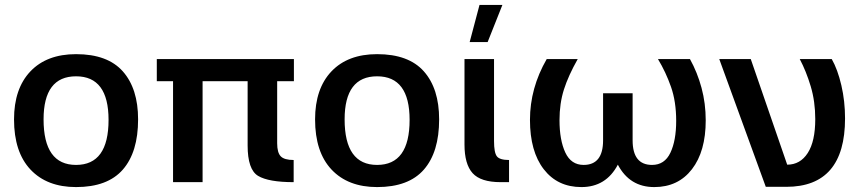

<svg xmlns="http://www.w3.org/2000/svg" viewBox="-20 -740 3493 780"><path d="M289 20Q171 20 104 -51Q37 -122 37 -255Q37 -380 103.5 -450Q170 -520 289 -520Q417 -520 479 -450Q541 -380 541 -255Q541 -122 479 -51Q417 20 289 20ZM289 -70Q421 -70 421 -253Q421 -430 289 -430Q157 -430 157 -255Q157 -70 289 -70Z M683 -410H617V-500H1174V-410H1106V-158Q1106 -120 1120.5 -105Q1135 -90 1173 -90V0Q1071 0 1028.5 -25.5Q986 -51 986 -149V-410H803V0H683Z M1512 20Q1394 20 1327 -51Q1260 -122 1260 -255Q1260 -380 1326.5 -450Q1393 -520 1512 -520Q1640 -520 1702 -450Q1764 -380 1764 -255Q1764 -122 1702 -51Q1640 20 1512 20ZM1512 -70Q1644 -70 1644 -253Q1644 -430 1512 -430Q1380 -430 1380 -255Q1380 -70 1512 -70Z M2048 0H2014Q1933 0 1900 -36.5Q1867 -73 1867 -153V-500H1987V-167Q1987 -120 1998.5 -105Q2010 -90 2048 -90ZM1928 -720H2021L1961 -569H1888Z M2550 -361V-170Q2550 -70 2629 -70Q2680 -70 2703.5 -119.5Q2727 -169 2727 -249Q2727 -327 2706 -387Q2685 -447 2653 -500H2783Q2813 -446 2830 -383Q2847 -320 2847 -251Q2847 -125 2791 -52.5Q2735 20 2638 20Q2538 20 2490 -71Q2442 20 2342 20Q2245 20 2189 -52.5Q2133 -125 2133 -253Q2133 -382 2201 -500H2327Q2289 -433 2271 -376.5Q2253 -320 2253 -252Q2253 -171 2276.5 -120.5Q2300 -70 2351 -70Q2430 -70 2430 -170V-361Z M3091 19 2902 -500H3030L3178 -71Q3231 -71 3261.5 -118.5Q3292 -166 3292 -256Q3292 -328 3273.5 -389.5Q3255 -451 3229 -500H3359Q3383 -458 3398 -393.5Q3413 -329 3413 -259Q3413 19 3174 19Z"/></svg>

Font: Moderustic Med
Style: Regular
Weight: 500
Designer: Tural Alisoy
Foundry: TAFT Foundry
Version: Version 2.110